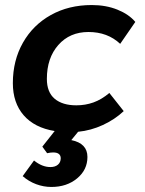

<svg xmlns="http://www.w3.org/2000/svg" viewBox="-20 -515 574 762"><path d="M290 8 263 41Q327 54 327 108Q327 159 286 193Q245 227 184 227Q153 227 123.5 216Q94 205 70 184L115 122Q147 148 180 148Q199 148 210 138.5Q221 129 221 113Q221 102 213.5 96Q206 90 191 90Q181 90 167 93L148 67L197 5Q117 -8 74 -57.5Q31 -107 31 -185Q31 -275 71 -345.5Q111 -416 182 -455.5Q253 -495 344 -495Q401 -495 446.5 -476.5Q492 -458 517 -428L457 -341Q407 -388 331 -388Q257 -388 211.5 -336.5Q166 -285 166 -202Q166 -149 197 -123Q228 -97 283 -97Q319 -97 351 -108.5Q383 -120 414 -146L471 -74Q436 -41 388.5 -19Q341 3 290 8Z"/></svg>

Font: Niramit
Style: Bold Italic
Weight: 700
Italic angle: -10°
Designer: Katatrad Aksorn Co.,Ltd.
Foundry: Cadson Demak Co.,Ltd.
Version: Version 1.001; ttfautohint (v1.6)